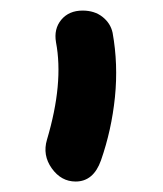

<svg xmlns="http://www.w3.org/2000/svg" viewBox="-20 -727 308 363"><path d="M123 -383.8Q95.7 -383.8 77.9 -408.7Q60.1 -433.6 68.8 -462.9Q100.6 -569.8 85.9 -647Q81.5 -672.4 95.9 -689.7Q110.4 -707 136.2 -707Q158.7 -707 173.8 -695.1Q189 -683.1 192.9 -665Q203.6 -605.5 197.3 -543.2Q190.9 -481 170.9 -423.8Q156.7 -383.8 123 -383.8Z"/></svg>

Font: Shantell Sans Bouncy
Style: Regular
Weight: 500
Designer: Stephen Nixon, Anya Danilova, Shantell Martin
Foundry: Arrow Type
Version: Version 1.006;[9816181b4]